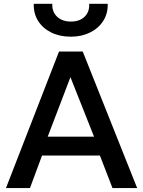

<svg xmlns="http://www.w3.org/2000/svg" viewBox="-20 -964 734 984"><path d="M10.5 0 282.5 -700H404L683 0H556.5L492 -167H195.5L133.5 0ZM224.5 -263.5H462L341 -568.5ZM343.5 -776Q286 -776 242.5 -797.5Q199 -819 175.2 -857Q151.5 -895 153 -944.5H248Q246 -904 272.2 -878.8Q298.5 -853.5 343.5 -853.5Q388.5 -853.5 414 -878.8Q439.5 -904 437 -944.5H532Q533.5 -895 509.2 -857Q485 -819 441.8 -797.5Q398.5 -776 343.5 -776Z"/></svg>

Font: Geologica Roman
Style: Regular
Weight: 400
Designer: Sindre Bremnes, Frode Helland
Foundry: Monokrom Skriftforlag AS
Version: Version 1.010;gftools[0.9.28]